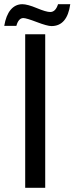

<svg xmlns="http://www.w3.org/2000/svg" viewBox="-27 -893 354 913"><path d="M79.1 -873Q103.5 -873 147.9 -854.5Q192.4 -835.9 211.9 -835.9Q237.3 -835.9 249 -873H307.1Q292.5 -769 217.8 -769Q197.8 -769 147.9 -788.1Q98.1 -807.1 84 -807.1Q61 -807.1 50.8 -770H-6.8Q1.5 -819.8 23.4 -846.2Q45.9 -873 79.1 -873ZM92.8 0V-730H188V0Z"/></svg>

Font: Miedinger*
Style: Book
Weight: 400
Version: Version 001.000